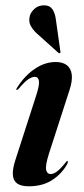

<svg xmlns="http://www.w3.org/2000/svg" viewBox="-20 -676 308 706"><path d="M166 -36Q153.5 -36 149.8 -51Q146 -66 159.5 -109.5L235 -343Q247 -379 243.8 -402.2Q240.5 -425.5 225.2 -436.8Q210 -448 185 -448Q144.5 -448 107 -422.2Q69.5 -396.5 42 -352.5Q40 -349.5 39.8 -347.8Q39.5 -346 41 -345.5Q43 -345 44.5 -346.2Q46 -347.5 48.5 -349.5Q71 -376 84.5 -384.8Q98 -393.5 108 -393.5Q121 -393.5 123.2 -378Q125.5 -362.5 112 -321.5L37 -89Q26 -56 27.2 -34Q28.5 -12 42.8 -1.5Q57 9 86 9Q136 9 171.2 -13.5Q206.5 -36 227 -72.5Q229.5 -78 229.8 -80.8Q230 -83.5 228 -83.5Q226 -84 224.8 -83Q223.5 -82 220.5 -77.5Q201.5 -54 189 -45Q176.5 -36 166 -36ZM186 -600 202 -487Q202.5 -485.5 202.5 -484Q202.5 -482.5 201 -481.5Q199.5 -480 197.8 -480.2Q196 -480.5 195 -481.5L116 -552.5Q102 -565 93.2 -580.5Q84.5 -596 89.5 -617Q93 -631 107 -643.8Q121 -656.5 142.5 -656.5Q162.5 -656.5 172.8 -642Q183 -627.5 186 -600Z"/></svg>

Font: Fraunces 120pt SemiBold
Style: Italic
Weight: 600
Italic angle: -16°
Version: Version 1.000;[b76b70a41]